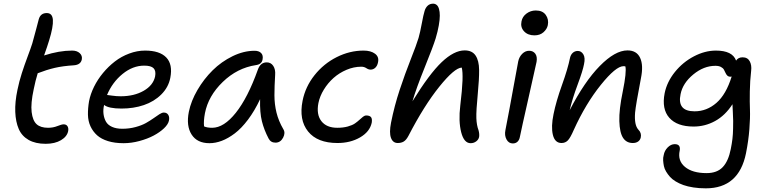

<svg xmlns="http://www.w3.org/2000/svg" viewBox="-20 -780 4242 1059"><path d="M231.9 13.2Q175.3 13.2 137.7 -8.3Q100.1 -29.8 83.3 -68.8Q66.4 -107.9 64.2 -162.6Q62 -217.3 76.2 -284.2Q85.9 -331.5 100.3 -376.2Q114.7 -420.9 132.3 -467.8Q149.9 -514.6 158.2 -541Q168.9 -578.1 179.9 -620.8Q190.9 -663.6 193.8 -673.8Q203.6 -708 237.8 -708Q269 -708 271.7 -670.4Q274.4 -632.8 251 -557.1Q242.2 -527.8 223.1 -474.1Q306.2 -501 377.9 -501Q404.3 -501 419.7 -486.8Q435.1 -472.7 431.2 -452.1Q425.3 -422.9 388.2 -419.9Q326.2 -416 281.5 -405.5Q236.8 -395 188 -376Q175.3 -335 166 -288.1Q148.9 -209.5 154.5 -162.1Q160.2 -114.7 181.9 -95Q203.6 -75.2 245.1 -75.2Q272.9 -75.2 296.6 -84.7Q320.3 -94.2 331.1 -94.2Q345.7 -94.2 352.3 -83.7Q358.9 -73.2 356 -57.1Q350.1 -26.9 316.4 -6.8Q282.7 13.2 231.9 13.2Z M661.6 9.8Q612.8 9.8 575.7 -1.7Q538.6 -13.2 515.6 -33.7Q492.7 -54.2 479.2 -83Q465.8 -111.8 465.1 -147Q464.4 -182.1 471.2 -222.2Q479 -261.7 498.8 -301.8Q518.6 -341.8 548.1 -377.4Q577.6 -413.1 613.3 -440.7Q648.9 -468.3 692.6 -484.6Q736.3 -501 780.3 -501Q860.8 -501 897.2 -462.9Q933.6 -424.8 919.4 -351.1Q909.2 -298.3 869.6 -259Q830.1 -219.7 773.4 -200.4Q716.8 -181.2 650.4 -181.2Q579.1 -181.2 554.2 -201.2Q547.9 -174.8 551 -150.9Q554.2 -127 564.5 -108.9Q574.7 -90.8 597.9 -80.3Q621.1 -69.8 654.3 -69.8Q692.9 -69.8 727.3 -79.1Q761.7 -88.4 784.7 -101.3Q807.6 -114.3 826.2 -127.4Q844.7 -140.6 859.1 -149.9Q873.5 -159.2 883.3 -159.2Q900.4 -159.2 908.2 -146.2Q916 -133.3 911.6 -113.8Q907.2 -93.8 884.3 -72Q861.3 -50.3 827.4 -32.2Q793.5 -14.2 749 -2.2Q704.6 9.8 661.6 9.8ZM572.3 -255.9Q576.7 -255.9 599.1 -252.4Q621.6 -249 645.5 -249Q719.7 -249 772.2 -279.1Q824.7 -309.1 835.4 -357.9Q841.3 -388.7 827.4 -403.3Q813.5 -418 775.4 -418Q712.4 -418 656 -372.1Q599.6 -326.2 570.3 -255.9Z M1135.3 9.8Q1067.4 9.8 1036.9 -37.8Q1006.3 -85.4 1021.5 -163.1Q1033.7 -223.1 1069.1 -283.7Q1104.5 -344.2 1152.8 -392.1Q1201.2 -439.9 1262.7 -470Q1324.2 -500 1384.3 -500Q1408.2 -500 1420.4 -487.3Q1432.6 -474.6 1428.2 -452.1Q1423.8 -425.3 1391.6 -420.9Q1288.6 -405.3 1208.7 -328.1Q1128.9 -251 1110.4 -155.8Q1102.1 -111.3 1105.5 -83Q1121.6 -75.2 1150.4 -75.2Q1214.8 -75.2 1280.8 -158Q1346.7 -240.7 1402.3 -396Q1416.5 -436 1451.2 -436Q1474.1 -436 1487.1 -416.7Q1500 -397.5 1497.6 -367.2Q1493.7 -303.2 1493.7 -254.2Q1493.7 -205.1 1505.1 -158.7Q1516.6 -112.3 1542.5 -67.9Q1555.7 -47.4 1541.3 -20.3Q1526.9 6.8 1499.5 6.8Q1473.1 6.8 1461.4 -16.1Q1436.5 -63.5 1424.6 -111.1Q1412.6 -158.7 1414.6 -232.9Q1384.3 -168.5 1347.9 -120.1Q1311.5 -71.8 1274.9 -44.2Q1238.3 -16.6 1203.4 -3.4Q1168.5 9.8 1135.3 9.8Z M1841.3 8.8Q1730.5 8.8 1679.2 -54.9Q1627.9 -118.7 1648.9 -224.1Q1664.1 -301.3 1714.6 -365Q1765.1 -428.7 1836.9 -464.8Q1908.7 -501 1985.4 -501Q2025.4 -501 2048.6 -483.6Q2071.8 -466.3 2064.9 -436Q2061.5 -417.5 2050.3 -406.7Q2039.1 -396 2023.9 -396Q2012.7 -396 2000.5 -404.1Q1988.3 -412.1 1973.1 -412.1Q1931.6 -412.1 1891.4 -395Q1851.1 -377.9 1819.8 -350.1Q1788.6 -322.3 1766.4 -286.1Q1744.1 -250 1736.3 -211.9Q1724.1 -148.9 1752.4 -112.1Q1780.8 -75.2 1840.3 -75.2Q1873 -75.2 1898.4 -82.3Q1923.8 -89.4 1938 -99.4Q1952.1 -109.4 1962.6 -119.1Q1973.1 -128.9 1982.2 -136Q1991.2 -143.1 2000 -143.1Q2019 -143.1 2026.4 -133.8Q2033.7 -124.5 2030.3 -103Q2019.5 -53.2 1966.1 -22.2Q1912.6 8.8 1841.3 8.8Z M2173.8 8.8Q2147 8.8 2136.5 -19.5Q2126 -47.9 2136.7 -103Q2155.3 -196.3 2184.6 -284.7Q2213.9 -373 2245.4 -452.6Q2276.9 -532.2 2288.6 -570.8Q2297.4 -601.6 2306.4 -650.4Q2315.4 -699.2 2321.8 -719.2Q2326.7 -736.8 2338.6 -748.3Q2350.6 -759.8 2369.6 -759.8Q2380.9 -759.3 2388.9 -752.4Q2397 -745.6 2401.4 -730.5Q2405.8 -715.3 2405.8 -693.4Q2405.8 -671.4 2400.1 -639.2Q2394.5 -606.9 2382.8 -567.9Q2369.6 -524.9 2322.8 -408.9Q2275.9 -293 2254.9 -221.2Q2348.1 -372.6 2416.3 -437.3Q2484.4 -502 2543 -502Q2584 -502 2603 -473.9Q2622.1 -445.8 2622.6 -394Q2623 -342.3 2615.7 -268.1Q2606 -167.5 2607.4 -128.2Q2608.9 -88.9 2619.6 -61Q2625 -41 2622.6 -24.9Q2619.6 -9.8 2606.2 0Q2592.8 9.8 2575.7 9.8Q2539.1 9.8 2523.7 -50.8Q2508.3 -111.3 2518.6 -196.8Q2529.3 -286.1 2531 -335.4Q2532.7 -384.8 2526.9 -407.2Q2486.8 -405.8 2403.1 -301.8Q2319.3 -197.8 2232.9 -30.8Q2220.7 -7.8 2207 0.5Q2193.4 8.8 2173.8 8.8Z M2927.7 -585Q2891.1 -585 2870.4 -607.4Q2849.6 -629.9 2856.4 -662.1Q2861.3 -688.5 2884 -705.3Q2906.7 -722.2 2935.5 -722.2Q2972.7 -722.2 2990.2 -697.8Q3007.8 -673.3 3001.5 -641.1Q2997.1 -619.6 2977.8 -602.3Q2958.5 -585 2927.7 -585ZM2808.6 11.2Q2785.6 11.2 2773.7 -11Q2761.7 -33.2 2767.6 -62Q2790.5 -179.2 2810.3 -289.6Q2830.1 -399.9 2838.4 -441.9Q2843.8 -466.8 2860.6 -483.4Q2877.4 -500 2898.4 -500Q2920.4 -500 2932.4 -483.9Q2944.3 -467.8 2939.5 -439Q2932.1 -402.8 2894 -235.4Q2856 -67.9 2847.7 -25.9Q2844.7 -8.3 2834.5 1.5Q2824.2 11.2 2808.6 11.2Z M3470.2 8.8Q3435.1 8.8 3416.5 -19.8Q3397.9 -48.3 3396 -111.8Q3394 -175.3 3415 -275.9Q3437 -384.3 3429.2 -414.1Q3427.7 -414.1 3424.3 -414.6Q3420.9 -415 3418.9 -415Q3377 -415 3293.7 -311.5Q3210.4 -208 3145 -64Q3126 -20 3112.1 -5.6Q3098.1 8.8 3077.1 8.8Q3040.5 8.8 3029.5 -36.1Q3018.6 -81.1 3033.2 -150.9Q3047.4 -221.2 3079.8 -311.5Q3112.3 -401.9 3124 -460.9Q3127.9 -478.5 3139.4 -488.8Q3150.9 -499 3167 -499Q3186 -499 3197.5 -480.2Q3209 -461.4 3201.2 -425.8Q3194.8 -390.6 3165.8 -312.7Q3136.7 -234.9 3122.1 -171.9Q3203.6 -330.1 3288.1 -416Q3372.6 -502 3440.9 -502Q3491.7 -502 3510.7 -460.9Q3529.8 -419.9 3515.1 -348.1Q3486.8 -201.2 3482.9 -158.7Q3477.5 -90.3 3501 -64.9Q3519.5 -46.4 3514.2 -22Q3511.2 -7.8 3499.8 0.5Q3488.3 8.8 3470.2 8.8Z M3873 258.8Q3836.4 258.8 3804.7 253.9Q3772.9 249 3749.5 240.7Q3726.1 232.4 3706.8 220.7Q3687.5 209 3675.3 195.3Q3663.1 181.6 3654.1 166.5Q3645 151.4 3641.8 136Q3638.7 120.6 3637.7 105.2Q3636.7 89.8 3640.6 76.2Q3645 50.8 3662.8 33Q3680.7 15.1 3701.7 15.1Q3735.4 15.1 3729 50.8Q3716.8 106.4 3758.1 140.6Q3799.3 174.8 3877 174.8Q3935.1 174.8 3966.3 141.8Q3997.6 108.9 4010.7 42Q4016.6 12.7 4019.8 -13.7Q4022.9 -40 4023.4 -70.1Q4023.9 -100.1 4023.9 -113.5Q4023.9 -127 4022 -163.3Q4020 -199.7 4020 -205.1Q3980 -143.1 3924.3 -112.5Q3868.7 -82 3805.7 -82Q3714.4 -82 3671.6 -130.4Q3628.9 -178.7 3646 -266.1Q3658.7 -328.6 3702.6 -383.1Q3746.6 -437.5 3807.4 -469.2Q3868.2 -501 3928.7 -501Q4020 -501 4040 -445.8Q4051.8 -463.9 4075.7 -463.9Q4103.5 -463.9 4115.2 -442.1Q4127 -420.4 4123 -389.2Q4116.7 -334.5 4115.7 -275.4Q4114.7 -216.3 4116.5 -173.8Q4118.2 -131.3 4113.3 -67.6Q4108.4 -3.9 4094.7 64.9Q4055.7 258.8 3873 258.8ZM3733.9 -261.2Q3713.4 -166 3811 -166Q3877.9 -166 3931.4 -212.4Q3984.9 -258.8 4015.6 -357.9Q4013.7 -356.9 4008.8 -356.9Q3998 -356.9 3991.7 -363Q3985.4 -369.1 3981.7 -377.9Q3978 -386.7 3972.9 -395.8Q3967.8 -404.8 3956.1 -410.9Q3944.3 -417 3925.8 -417Q3861.8 -417 3804 -369.4Q3746.1 -321.8 3733.9 -261.2Z"/></svg>

Font: Shantell Sans Normal
Style: Italic
Weight: 400
Italic angle: -11.31°
Designer: Stephen Nixon, Anya Danilova, Shantell Martin
Foundry: Arrow Type
Version: Version 1.006;[559af2be0]